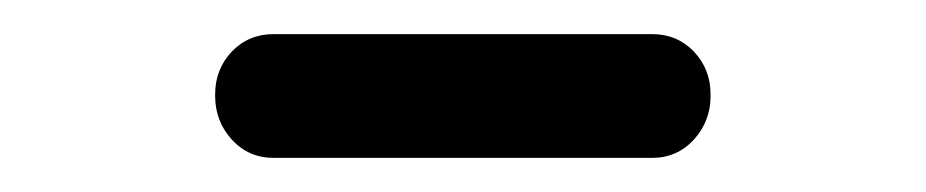

<svg xmlns="http://www.w3.org/2000/svg" viewBox="-20 -348 540 112"><path d="M139.6 -255.9Q125 -255.9 115.2 -266.6Q105.5 -277.3 105.5 -292V-293Q105.5 -307.6 115.2 -317.9Q125 -328.1 139.6 -328.1H360.4Q375 -328.1 384.8 -317.9Q394.5 -307.6 394.5 -293V-292Q394.5 -277.3 384.8 -266.6Q375 -255.9 360.4 -255.9Z"/></svg>

Font: Rounded-L Mgen+ 2m regular
Style: Regular
Weight: 400
Designer: [Source Han Sans]
Ryoko NISHIZUKA  (kana & ideographs); Paul D. Hunt (Latin, Greek & Cyrillic); Wenlong ZHANG  (bopomofo
Version: Version 1.059.20150602